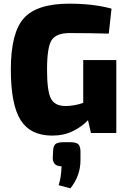

<svg xmlns="http://www.w3.org/2000/svg" viewBox="-20 -724 698 1045"><path d="M613 -397V0H475L459 -70Q428 -36 378 -11Q328 14 264 14Q146 14 92.5 -70Q39 -154 39 -346Q39 -546 110 -625Q181 -704 357 -704Q488 -704 587 -677L572 -541Q464 -544 359 -544Q286 -544 261 -505.5Q236 -467 236 -344Q236 -229 257 -188Q278 -147 336 -147Q384 -147 433 -164V-397ZM326 50H361Q393 50 405 60Q417 70 418 98V148Q418 233 363 301L299 284Q313 244 315 181Q269 181 267 138L269 98Q270 70 282 60Q294 50 326 50Z"/></svg>

Font: Ezarion Extra Bold
Style: Regular
Weight: 800
Designer: Natanael Gama
Version: Version 1.001;PS 001.001;hotconv 1.0.70;makeotf.lib2.5.58329